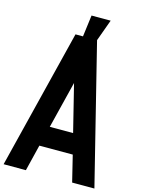

<svg xmlns="http://www.w3.org/2000/svg" viewBox="-171 -1244 978 1333"><g transform="rotate(15 318.0 -577.5)"><path d="M-7.5 0H152.5L198.8 -188.8H438.8L485 0H645L396.2 -1000L452.5 -1155H315L295 -1000H241.2ZM235 -333.8 318.8 -671.2 402.5 -333.8Z"/></g></svg>

Font: Basalte Marquee
Style: Regular
Weight: 400
Designer: Ange Degheest & Benjamin Gomez & Eugénie Bidaut
Foundry: Velvetyne Type Foundry
Version: Version 1.000;FEAKit 1.0